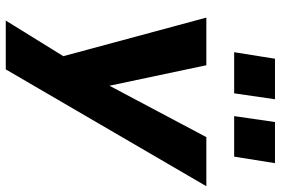

<svg xmlns="http://www.w3.org/2000/svg" viewBox="-170 -600 950 649"><g transform="rotate(90 304.5 -275.0)"><path d="M49 180 187 -43 179 21 39 -498H200L273 -153H260L443 -498H609L214 180ZM372 -592 392 -730H531L509 -592ZM156 -592 178 -730H315L295 -592Z"/></g></svg>

Font: Nunito Sans 9pt ExtraBold
Style: Italic
Weight: 800
Italic angle: -9°
Version: Version 3.101;gftools[0.9.27]